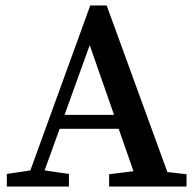

<svg xmlns="http://www.w3.org/2000/svg" viewBox="-20 -682 709 702"><path d="M397 -262 308 -517 216 -262ZM662 -45V0H379V-45L468 -56L414 -211H198L143 -59L232 -46V0H5V-46L91 -59L310 -662H370L592 -53Z"/></svg>

Font: Source Serif Pro Semibold
Style: Regular
Weight: 600
Designer: Frank Grießhammer
Foundry: Adobe Systems Incorporated
Version: Version 1.014;PS Version 1.0;hotconv 1.0.73;makeotf.lib2.5.5